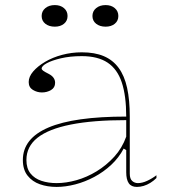

<svg xmlns="http://www.w3.org/2000/svg" viewBox="-20 -721 666 756"><path d="M302 -515Q353 -515 388.5 -500Q424 -485 447 -454Q470 -423 480.5 -375Q491 -327 491 -262V-37Q491 -17 500.5 -8.5Q510 0 523 0Q540 0 559.5 -9Q579 -18 596 -31V-20Q585 -9 572 -1Q559 7 545.5 11Q532 15 519 15Q497 15 487 0.5Q477 -14 477 -43Q477 -76 477 -91.5Q477 -107 477 -114.5Q477 -122 477 -130L467 -136Q448 -100 418 -72Q388 -44 351.5 -24.5Q315 -5 276.5 5Q238 15 203 15Q167 15 137 4.5Q107 -6 88.5 -29.5Q70 -53 70 -91Q70 -176 171 -219Q272 -262 477 -262Q477 -344 459.5 -396.5Q442 -449 403.5 -474.5Q365 -500 302 -500Q256 -500 220 -491.5Q184 -483 164 -472Q144 -461 144 -451Q144 -447 150 -442.5Q156 -438 172 -430Q197 -417 197 -395Q197 -376 181 -366.5Q165 -357 145 -357Q126 -357 109.5 -367Q93 -377 93 -398Q93 -419 110.5 -439.5Q128 -460 157.5 -477.5Q187 -495 224.5 -505Q262 -515 302 -515ZM477 -248Q346 -248 258.5 -230.5Q171 -213 127.5 -178.5Q84 -144 84 -91Q84 -58 100 -38Q116 -18 143 -9Q170 0 203 0Q240 0 281 -11.5Q322 -23 360.5 -46.5Q399 -70 430 -104Q461 -138 477 -183ZM396 -701Q418 -701 432 -689Q446 -677 446 -658Q446 -639 432 -627.5Q418 -616 396 -616Q373 -616 358.5 -627.5Q344 -639 344 -658Q344 -677 358.5 -689Q373 -701 396 -701ZM196 -701Q218 -701 232 -689Q246 -677 246 -658Q246 -639 232 -627.5Q218 -616 196 -616Q173 -616 158.5 -627.5Q144 -639 144 -658Q144 -677 158.5 -689Q173 -701 196 -701Z"/></svg>

Font: Kalnia Thin
Style: Regular
Weight: 250
Designer: Frida Medrano
Foundry: Frida Medrano
Version: Version 1.105